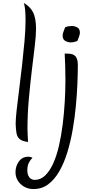

<svg xmlns="http://www.w3.org/2000/svg" viewBox="-20 -946 654 1300"><path d="M86 -108Q86 -141 93 -203Q100 -265 110 -343Q120 -421 129.5 -505Q139 -589 146 -668Q153 -747 153 -809Q153 -850 150 -880.5Q147 -911 141 -926Q185 -901 204.5 -861.5Q224 -822 224 -751Q224 -705 215 -631Q206 -557 195 -465Q184 -373 175 -273Q166 -173 166 -75Q166 -52 167.5 -29.5Q169 -7 170 15Q131 11 113.5 -4Q96 -19 91.5 -45.5Q87 -72 86 -108ZM207 334Q156 334 120.5 301Q85 268 85 219Q85 179 108 147Q131 115 173 115Q187 115 200 122Q184 138 174.5 158Q165 178 165 207Q165 238 179 255Q193 272 215 272Q255 272 286 242Q317 212 340.5 160Q364 108 379.5 40Q395 -28 404.5 -104Q414 -180 418.5 -257.5Q423 -335 423 -406Q423 -456 421.5 -500.5Q420 -545 418 -583H438Q475 -583 491 -565Q507 -547 507 -506Q507 -450 504 -378Q501 -306 493.5 -226.5Q486 -147 472 -67Q458 13 436 85Q414 157 382 213Q350 269 307 301.5Q264 334 207 334ZM504 -669Q481 -659 458 -659Q440 -659 422 -669Q404 -679 404 -704Q404 -718 410 -732Q416 -746 421 -761Q431 -766 443.5 -768Q456 -770 467 -770Q485 -770 503 -760.5Q521 -751 521 -725Q521 -712 515 -698Q509 -684 504 -669Z"/></svg>

Font: Merienda Light
Style: Regular
Weight: 300
Designer: Eduardo Rodriguez Tunni
Foundry: Eduardo Rodriguez Tunni
Version: Version 2.001; ttfautohint (v1.8.4.7-5d5b)